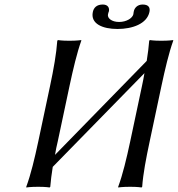

<svg xmlns="http://www.w3.org/2000/svg" viewBox="-20 -825 785 848"><path d="M201 -445 149 -200C133 -125 116 -54 96 0V3C96 3 114 0 149 0C183 0 199 3 199 3L202 0C204 -27 208 -56 213 -88L618 -502C615 -483 611 -464 607 -445L555 -200C539 -125 522 -54 502 0V3C502 3 520 0 555 0C589 0 605 3 605 3L608 0C612 -57 625 -125 641 -200L693 -445C709 -520 726 -592 745 -645V-648C745 -648 727 -645 692 -645C658 -645 642 -648 642 -648L639 -645C637 -618 633 -588 628 -556L223 -141C226 -160 230 -180 235 -200L287 -445C303 -520 320 -592 339 -645V-648C339 -648 321 -645 286 -645C252 -645 236 -648 236 -648L233 -645C229 -588 217 -520 201 -445ZM506 -728C473 -728 453 -745 457 -762C458 -767 460 -773 461 -775C464 -790 457 -805 434 -805C407 -805 394 -791 390 -772C379 -720 433 -697 499 -697C565 -697 629 -720 640 -772C644 -791 637 -805 610 -805C587 -805 574 -790 571 -775C570 -773 570 -767 569 -762C565 -745 539 -728 506 -728Z"/></svg>

Font: Libertinus Sans
Style: Italic
Weight: 400
Italic angle: -12°
Designer: Philipp H. Poll, Khaled Hosny
Foundry: Caleb Maclennan
Version: Version 7.050;RELEASE